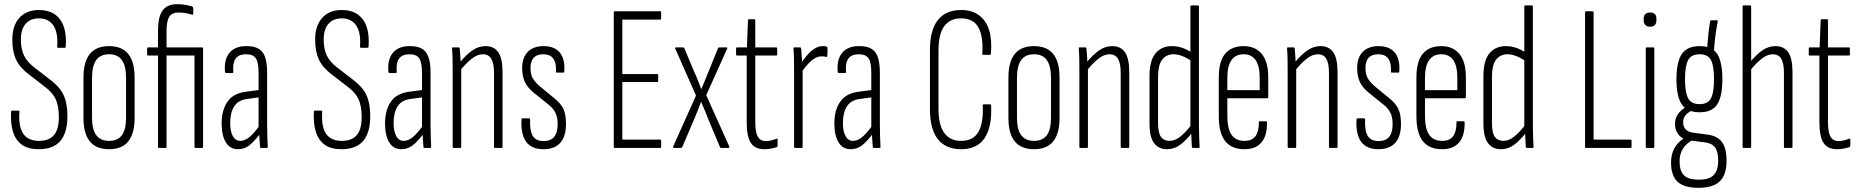

<svg xmlns="http://www.w3.org/2000/svg" viewBox="-20 -709 8912 920"><path d="M165 6Q115 6 85 -15.5Q55 -37 42.5 -77Q30 -117 33 -173Q33 -179 38 -179H68Q74 -179 73 -173Q68 -102 91.5 -68Q115 -34 167 -34Q215 -34 238.5 -61.5Q262 -89 262 -148Q262 -201 247 -233.5Q232 -266 194 -294L119 -352Q76 -384 57.5 -422.5Q39 -461 39 -519Q39 -586 73 -623.5Q107 -661 166 -661Q235 -661 268 -615.5Q301 -570 295 -487Q295 -480 290 -480H258Q254 -480 254 -487Q259 -552 236 -586.5Q213 -621 167 -621Q126 -621 103 -595Q80 -569 80 -520Q80 -474 95 -443Q110 -412 144 -386L218 -329Q250 -305 268.5 -280.5Q287 -256 295 -224.5Q303 -193 303 -150Q303 -74 269.5 -34Q236 6 165 6Z M503 6Q441 6 410.5 -31.5Q380 -69 380 -144V-337Q380 -413 410.5 -450.5Q441 -488 503 -488Q564 -488 594.5 -450.5Q625 -413 625 -337V-144Q625 -69 594.5 -31.5Q564 6 503 6ZM503 -34Q544 -34 564 -61Q584 -88 584 -145V-336Q584 -393 564 -421Q544 -449 503 -449Q461 -449 441 -421Q421 -393 421 -336V-145Q421 -88 441.5 -61Q462 -34 503 -34Z M742 0Q737 0 737 -6V-443H690Q685 -443 685 -448V-476Q685 -482 690 -482H737V-561Q737 -627 758.5 -658Q780 -689 829 -689Q854 -689 873 -685Q892 -681 901 -678Q906 -675 906 -669V-643Q906 -636 899 -639Q887 -643 870 -646Q853 -649 835 -649Q804 -649 791 -628.5Q778 -608 778 -560V-482H948Q953 -482 953 -476V-6Q953 0 948 0H916Q912 0 912 -6V-443H778V-6Q778 0 773 0Z M1231 0Q1226 0 1226 -6Q1224 -29 1222.5 -55Q1221 -81 1221 -97L1219 -100V-360Q1219 -410 1206 -429.5Q1193 -449 1159 -449Q1124 -449 1109 -428Q1094 -407 1098 -365Q1098 -359 1092 -359H1065Q1058 -359 1058 -367Q1053 -424 1079.5 -456Q1106 -488 1159 -488Q1214 -489 1237 -460Q1260 -431 1260 -361V-115Q1260 -81 1261 -53.5Q1262 -26 1263 -7Q1263 0 1259 0ZM1120 6Q1082 6 1062 -27Q1042 -60 1042 -117Q1042 -182 1070.5 -222.5Q1099 -263 1162 -270L1224 -278V-243L1166 -235Q1122 -230 1102.5 -200Q1083 -170 1083 -119Q1083 -80 1095.5 -57Q1108 -34 1131 -34Q1151 -34 1172 -49.5Q1193 -65 1226 -110L1227 -69Q1194 -26 1171 -10Q1148 6 1120 6Z M1616 6Q1566 6 1536 -15.5Q1506 -37 1493.5 -77Q1481 -117 1484 -173Q1484 -179 1489 -179H1519Q1525 -179 1524 -173Q1519 -102 1542.5 -68Q1566 -34 1618 -34Q1666 -34 1689.5 -61.5Q1713 -89 1713 -148Q1713 -201 1698 -233.5Q1683 -266 1645 -294L1570 -352Q1527 -384 1508.5 -422.5Q1490 -461 1490 -519Q1490 -586 1524 -623.5Q1558 -661 1617 -661Q1686 -661 1719 -615.5Q1752 -570 1746 -487Q1746 -480 1741 -480H1709Q1705 -480 1705 -487Q1710 -552 1687 -586.5Q1664 -621 1618 -621Q1577 -621 1554 -595Q1531 -569 1531 -520Q1531 -474 1546 -443Q1561 -412 1595 -386L1669 -329Q1701 -305 1719.5 -280.5Q1738 -256 1746 -224.5Q1754 -193 1754 -150Q1754 -74 1720.5 -34Q1687 6 1616 6Z M2014 0Q2009 0 2009 -6Q2007 -29 2005.5 -55Q2004 -81 2004 -97L2002 -100V-360Q2002 -410 1989 -429.5Q1976 -449 1942 -449Q1907 -449 1892 -428Q1877 -407 1881 -365Q1881 -359 1875 -359H1848Q1841 -359 1841 -367Q1836 -424 1862.5 -456Q1889 -488 1942 -488Q1997 -489 2020 -460Q2043 -431 2043 -361V-115Q2043 -81 2044 -53.5Q2045 -26 2046 -7Q2046 0 2042 0ZM1903 6Q1865 6 1845 -27Q1825 -60 1825 -117Q1825 -182 1853.5 -222.5Q1882 -263 1945 -270L2007 -278V-243L1949 -235Q1905 -230 1885.5 -200Q1866 -170 1866 -119Q1866 -80 1878.5 -57Q1891 -34 1914 -34Q1934 -34 1955 -49.5Q1976 -65 2009 -110L2010 -69Q1977 -26 1954 -10Q1931 6 1903 6Z M2352 0Q2347 0 2347 -6V-360Q2347 -406 2334 -427.5Q2321 -449 2294 -449Q2267 -449 2239.5 -427Q2212 -405 2184 -370L2182 -408Q2212 -445 2242 -466.5Q2272 -488 2307 -488Q2347 -488 2367.5 -458.5Q2388 -429 2388 -364V-6Q2388 0 2383 0ZM2154 0Q2149 0 2149 -6V-367Q2149 -401 2148.5 -428.5Q2148 -456 2146 -475Q2145 -482 2150 -482H2177Q2182 -482 2183 -476Q2185 -457 2186.5 -428Q2188 -399 2188 -384L2190 -380V-6Q2190 0 2185 0Z M2584 6Q2527 6 2501 -30Q2475 -66 2479 -136Q2479 -142 2484 -142H2516Q2520 -142 2520 -137Q2518 -82 2533 -57.5Q2548 -33 2585 -33Q2652 -33 2652 -114Q2652 -146 2642 -167.5Q2632 -189 2608 -208L2541 -262Q2509 -287 2495.5 -315Q2482 -343 2482 -383Q2482 -433 2509 -460.5Q2536 -488 2584 -488Q2637 -488 2662.5 -457Q2688 -426 2684 -367Q2684 -361 2679 -361H2648Q2647 -361 2645 -362Q2643 -363 2644 -368Q2646 -408 2631 -428.5Q2616 -449 2583 -449Q2522 -449 2522 -383Q2522 -353 2532.5 -334.5Q2543 -316 2567 -295L2634 -240Q2667 -214 2679.5 -187Q2692 -160 2692 -115Q2692 -55 2664.5 -24.5Q2637 6 2584 6Z M2926 0Q2921 0 2921 -6V-649Q2921 -655 2926 -655H3143Q3148 -655 3148 -649V-621Q3148 -615 3143 -615H2962V-354H3129Q3134 -354 3134 -348V-322Q3134 -316 3129 -316H2962V-40H3143Q3148 -40 3148 -34V-6Q3148 0 3143 0Z M3210 0Q3207 0 3206 -2.5Q3205 -5 3206 -8L3315 -251L3216 -475Q3214 -478 3215 -480Q3216 -482 3219 -482H3252Q3257 -482 3259 -478L3306 -366Q3315 -347 3323.5 -325Q3332 -303 3340 -283H3341Q3350 -303 3358.5 -325Q3367 -347 3375 -366L3421 -479Q3423 -482 3428 -482H3461Q3464 -482 3465 -480Q3466 -478 3464 -475L3364 -253L3474 -8Q3475 -5 3474.5 -2.5Q3474 0 3471 0H3436Q3432 0 3430 -4L3375 -135Q3367 -156 3358 -178Q3349 -200 3340 -220H3339Q3331 -200 3322.5 -177.5Q3314 -155 3305 -135L3249 -4Q3247 0 3242 0Z M3643 6Q3598 6 3578 -24Q3558 -54 3558 -123V-443H3512Q3507 -443 3507 -448V-476Q3507 -482 3512 -482H3559L3564 -611Q3565 -617 3570 -617H3595Q3599 -617 3599 -611V-482H3699Q3704 -482 3704 -476V-448Q3704 -443 3699 -443H3599V-124Q3599 -76 3611 -54.5Q3623 -33 3650 -33Q3664 -33 3677 -36.5Q3690 -40 3701 -44Q3706 -47 3706 -40V-12Q3706 -6 3702 -4Q3690 0 3674.5 3Q3659 6 3643 6Z M3790 0Q3785 0 3785 -6V-367Q3785 -401 3784.5 -428Q3784 -455 3782 -475Q3781 -482 3786 -482H3814Q3818 -482 3819 -476Q3821 -454 3822.5 -427Q3824 -400 3824 -386L3826 -381V-6Q3826 0 3821 0ZM3820 -361 3817 -404Q3829 -422 3845 -441.5Q3861 -461 3880.5 -474.5Q3900 -488 3923 -488Q3934 -488 3940 -486Q3943 -485 3944 -483.5Q3945 -482 3945 -478Q3945 -468 3945 -459.5Q3945 -451 3944 -441Q3943 -435 3938 -436Q3934 -438 3929 -438.5Q3924 -439 3917 -439Q3891 -439 3865.5 -416Q3840 -393 3820 -361Z M4167 0Q4162 0 4162 -6Q4160 -29 4158.5 -55Q4157 -81 4157 -97L4155 -100V-360Q4155 -410 4142 -429.5Q4129 -449 4095 -449Q4060 -449 4045 -428Q4030 -407 4034 -365Q4034 -359 4028 -359H4001Q3994 -359 3994 -367Q3989 -424 4015.5 -456Q4042 -488 4095 -488Q4150 -489 4173 -460Q4196 -431 4196 -361V-115Q4196 -81 4197 -53.5Q4198 -26 4199 -7Q4199 0 4195 0ZM4056 6Q4018 6 3998 -27Q3978 -60 3978 -117Q3978 -182 4006.5 -222.5Q4035 -263 4098 -270L4160 -278V-243L4102 -235Q4058 -230 4038.5 -200Q4019 -170 4019 -119Q4019 -80 4031.5 -57Q4044 -34 4067 -34Q4087 -34 4108 -49.5Q4129 -65 4162 -110L4163 -69Q4130 -26 4107 -10Q4084 6 4056 6Z M4585 6Q4512 6 4474 -42Q4436 -90 4436 -185V-470Q4436 -565 4474 -613Q4512 -661 4585 -661Q4637 -661 4671 -636Q4705 -611 4719.5 -564.5Q4734 -518 4728 -451Q4727 -446 4723 -446H4692Q4686 -446 4687 -452Q4692 -537 4667.5 -579Q4643 -621 4585 -621Q4532 -621 4504.5 -583.5Q4477 -546 4477 -467V-188Q4477 -110 4504.5 -72Q4532 -34 4585 -34Q4644 -34 4668.5 -77.5Q4693 -121 4689 -203Q4688 -209 4694 -209H4723Q4729 -209 4729 -203Q4734 -101 4698 -47.5Q4662 6 4585 6Z M4935 6Q4873 6 4842.5 -31.5Q4812 -69 4812 -144V-337Q4812 -413 4842.5 -450.5Q4873 -488 4935 -488Q4996 -488 5026.5 -450.5Q5057 -413 5057 -337V-144Q5057 -69 5026.5 -31.5Q4996 6 4935 6ZM4935 -34Q4976 -34 4996 -61Q5016 -88 5016 -145V-336Q5016 -393 4996 -421Q4976 -449 4935 -449Q4893 -449 4873 -421Q4853 -393 4853 -336V-145Q4853 -88 4873.5 -61Q4894 -34 4935 -34Z M5355 0Q5350 0 5350 -6V-360Q5350 -406 5337 -427.5Q5324 -449 5297 -449Q5270 -449 5242.5 -427Q5215 -405 5187 -370L5185 -408Q5215 -445 5245 -466.5Q5275 -488 5310 -488Q5350 -488 5370.5 -458.5Q5391 -429 5391 -364V-6Q5391 0 5386 0ZM5157 0Q5152 0 5152 -6V-367Q5152 -401 5151.5 -428.5Q5151 -456 5149 -475Q5148 -482 5153 -482H5180Q5185 -482 5186 -476Q5188 -457 5189.5 -428Q5191 -399 5191 -384L5193 -380V-6Q5193 0 5188 0Z M5572 6Q5532 6 5510 -23Q5488 -52 5488 -119V-344Q5488 -419 5517 -453.5Q5546 -488 5595 -488Q5623 -488 5647.5 -479Q5672 -470 5693 -455V-414Q5643 -449 5603 -449Q5570 -449 5549.5 -424Q5529 -399 5529 -339V-120Q5529 -72 5543 -53Q5557 -34 5584 -34Q5611 -34 5637.5 -56Q5664 -78 5692 -115L5693 -74Q5664 -37 5635.5 -15.5Q5607 6 5572 6ZM5697 0Q5692 0 5691 -6Q5690 -29 5688.5 -55.5Q5687 -82 5687 -97L5684 -101V-677Q5684 -683 5690 -683H5720Q5725 -683 5725 -677V-115Q5725 -81 5726 -54Q5727 -27 5728 -7Q5729 0 5724 0Z M5943 6Q5881 6 5850.5 -33Q5820 -72 5820 -153V-337Q5820 -416 5851 -452Q5882 -488 5939 -488Q5995 -488 6026 -450.5Q6057 -413 6057 -338V-244Q6057 -238 6051 -238H5861V-154Q5861 -93 5881 -63.5Q5901 -34 5943 -34Q5979 -34 5995.5 -56Q6012 -78 6012 -121Q6011 -128 6016 -128H6046Q6051 -128 6051 -122Q6052 -59 6024.5 -26.5Q5997 6 5943 6ZM5861 -277H6016V-337Q6016 -393 5996.5 -421Q5977 -449 5939 -449Q5901 -449 5881 -421Q5861 -393 5861 -337Z M6353 0Q6348 0 6348 -6V-360Q6348 -406 6335 -427.5Q6322 -449 6295 -449Q6268 -449 6240.5 -427Q6213 -405 6185 -370L6183 -408Q6213 -445 6243 -466.5Q6273 -488 6308 -488Q6348 -488 6368.5 -458.5Q6389 -429 6389 -364V-6Q6389 0 6384 0ZM6155 0Q6150 0 6150 -6V-367Q6150 -401 6149.5 -428.5Q6149 -456 6147 -475Q6146 -482 6151 -482H6178Q6183 -482 6184 -476Q6186 -457 6187.5 -428Q6189 -399 6189 -384L6191 -380V-6Q6191 0 6186 0Z M6585 6Q6528 6 6502 -30Q6476 -66 6480 -136Q6480 -142 6485 -142H6517Q6521 -142 6521 -137Q6519 -82 6534 -57.5Q6549 -33 6586 -33Q6653 -33 6653 -114Q6653 -146 6643 -167.5Q6633 -189 6609 -208L6542 -262Q6510 -287 6496.5 -315Q6483 -343 6483 -383Q6483 -433 6510 -460.5Q6537 -488 6585 -488Q6638 -488 6663.5 -457Q6689 -426 6685 -367Q6685 -361 6680 -361H6649Q6648 -361 6646 -362Q6644 -363 6645 -368Q6647 -408 6632 -428.5Q6617 -449 6584 -449Q6523 -449 6523 -383Q6523 -353 6533.5 -334.5Q6544 -316 6568 -295L6635 -240Q6668 -214 6680.5 -187Q6693 -160 6693 -115Q6693 -55 6665.5 -24.5Q6638 6 6585 6Z M6890 6Q6828 6 6797.5 -33Q6767 -72 6767 -153V-337Q6767 -416 6798 -452Q6829 -488 6886 -488Q6942 -488 6973 -450.5Q7004 -413 7004 -338V-244Q7004 -238 6998 -238H6808V-154Q6808 -93 6828 -63.5Q6848 -34 6890 -34Q6926 -34 6942.5 -56Q6959 -78 6959 -121Q6958 -128 6963 -128H6993Q6998 -128 6998 -122Q6999 -59 6971.5 -26.5Q6944 6 6890 6ZM6808 -277H6963V-337Q6963 -393 6943.5 -421Q6924 -449 6886 -449Q6848 -449 6828 -421Q6808 -393 6808 -337Z M7172 6Q7132 6 7110 -23Q7088 -52 7088 -119V-344Q7088 -419 7117 -453.5Q7146 -488 7195 -488Q7223 -488 7247.5 -479Q7272 -470 7293 -455V-414Q7243 -449 7203 -449Q7170 -449 7149.5 -424Q7129 -399 7129 -339V-120Q7129 -72 7143 -53Q7157 -34 7184 -34Q7211 -34 7237.5 -56Q7264 -78 7292 -115L7293 -74Q7264 -37 7235.5 -15.5Q7207 6 7172 6ZM7297 0Q7292 0 7291 -6Q7290 -29 7288.5 -55.5Q7287 -82 7287 -97L7284 -101V-677Q7284 -683 7290 -683H7320Q7325 -683 7325 -677V-115Q7325 -81 7326 -54Q7327 -27 7328 -7Q7329 0 7324 0Z M7580 0Q7575 0 7575 -6V-649Q7575 -655 7580 -655H7611Q7616 -655 7616 -649V-40H7792Q7798 -40 7798 -34V-6Q7798 0 7792 0Z M7871 0Q7866 0 7866 -6V-476Q7866 -482 7871 -482H7902Q7907 -482 7907 -476V-6Q7907 0 7902 0ZM7887 -581Q7872 -581 7864 -589Q7856 -597 7856 -612V-619Q7856 -634 7864 -641.5Q7872 -649 7887 -649Q7902 -649 7909.5 -641.5Q7917 -634 7917 -619V-612Q7917 -597 7909.5 -589Q7902 -581 7887 -581Z M8118 191Q8049 191 8018 161.5Q7987 132 7987 70Q7987 27 8006 -4Q8025 -35 8062 -54L8096 -41Q8062 -24 8045 2Q8028 28 8028 64Q8028 111 8049.5 131.5Q8071 152 8120 152Q8170 152 8191.5 130Q8213 108 8213 60Q8213 18 8198 -2.5Q8183 -23 8148 -27L8078 -36Q8044 -40 8025 -61.5Q8006 -83 8006 -115Q8006 -137 8015 -153.5Q8024 -170 8038.5 -182Q8053 -194 8068 -203L8096 -184Q8071 -173 8058 -158.5Q8045 -144 8045 -123Q8045 -103 8057 -89.5Q8069 -76 8094 -73L8162 -64Q8209 -58 8231 -28.5Q8253 1 8253 62Q8253 128 8221 159.5Q8189 191 8118 191ZM8124 -171Q8064 -171 8038.5 -209Q8013 -247 8013 -329Q8013 -412 8038.5 -450Q8064 -488 8124 -488Q8184 -488 8208.5 -450Q8233 -412 8233 -329Q8233 -247 8208.5 -209Q8184 -171 8124 -171ZM8124 -210Q8164 -210 8178.5 -238Q8193 -266 8193 -329Q8193 -393 8178.5 -421Q8164 -449 8124 -449Q8084 -449 8069 -421Q8054 -393 8054 -329Q8054 -266 8069 -238Q8084 -210 8124 -210ZM8192 -455 8159 -468Q8162 -509 8166 -546Q8170 -583 8174 -605Q8175 -612 8180 -612H8206Q8212 -612 8211 -606Q8205 -578 8200 -540.5Q8195 -503 8192 -455Z M8533 0Q8528 0 8528 -6V-360Q8528 -406 8515 -427.5Q8502 -449 8475 -449Q8448 -449 8420.5 -427Q8393 -405 8365 -370L8363 -408Q8393 -445 8423 -466.5Q8453 -488 8488 -488Q8528 -488 8548.5 -458.5Q8569 -429 8569 -364V-6Q8569 0 8564 0ZM8334 0Q8330 0 8330 -6V-677Q8330 -683 8335 -683H8366Q8371 -683 8371 -677V-6Q8371 0 8366 0Z M8783 6Q8738 6 8718 -24Q8698 -54 8698 -123V-443H8652Q8647 -443 8647 -448V-476Q8647 -482 8652 -482H8699L8704 -611Q8705 -617 8710 -617H8735Q8739 -617 8739 -611V-482H8839Q8844 -482 8844 -476V-448Q8844 -443 8839 -443H8739V-124Q8739 -76 8751 -54.5Q8763 -33 8790 -33Q8804 -33 8817 -36.5Q8830 -40 8841 -44Q8846 -47 8846 -40V-12Q8846 -6 8842 -4Q8830 0 8814.5 3Q8799 6 8783 6Z"/></svg>

Font: Sofia Sans Extra Condensed Light
Style: Regular
Weight: 300
Designer: Botio Nikoltchev, Ani Petrova
Foundry: lettersoup
Version: Version 4.101